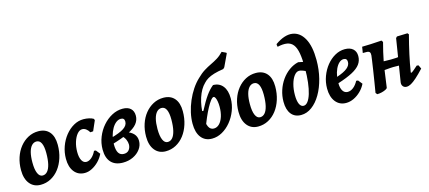

<svg xmlns="http://www.w3.org/2000/svg" viewBox="-57 -1255 3971 1778"><g transform="rotate(-15 1929.0 -366.0)"><path d="M163.1 12Q97.9 12 59.4 -35.4Q20.9 -82.9 20.9 -166.4Q20.9 -231.1 39.4 -286.7Q57.8 -342.2 91.4 -383.9Q125 -425.6 170 -449.3Q215.1 -473 267.3 -473Q335.6 -473 373.1 -429.7Q410.6 -386.5 410.6 -306Q410.6 -238.6 392.1 -180.8Q373.7 -122.9 340.4 -79.6Q307.1 -36.4 261.7 -12.2Q216.4 12 163.1 12ZM202.7 -66.4Q229.4 -66.4 248.6 -88.1Q267.8 -109.8 278.1 -153.2Q288.3 -196.6 288.3 -259.5Q288.3 -321.6 272.9 -353.8Q257.5 -386 226.7 -386Q200.5 -386 181 -365.1Q161.6 -344.2 151.3 -304.6Q141.1 -265 141.1 -207.9Q141.1 -139.2 157.3 -102.8Q173.5 -66.4 202.7 -66.4Z M665 -386.1Q639.4 -386.1 616.9 -359.3Q594.4 -332.4 580.7 -288.6Q567 -244.9 567 -193.4Q567 -142.2 583 -112.8Q599.1 -83.5 626.5 -83.5Q652 -83.5 677.6 -105.5Q703.1 -127.5 720.2 -164.6L737.4 -162.7L769 -123.4Q751.4 -85.3 721.2 -54.6Q691.1 -24 655.9 -6Q620.8 12 586.4 12Q523.4 12 486.5 -34.3Q449.7 -80.6 449.7 -159.3Q449.7 -221 470 -277.4Q490.4 -333.8 525.8 -377.9Q561.2 -421.9 606 -447.2Q650.7 -472.6 700.5 -472.6Q728.3 -472.6 753.9 -466.6Q779.6 -460.7 796.3 -450.2L800.8 -436.1L759.2 -341.1L732.1 -339Q703.8 -386.1 665 -386.1Z M952.7 10.9Q878.5 10.9 839.3 -31.6Q800 -74.1 800 -154.8Q800 -217.2 822.9 -274.1Q845.7 -331 884.7 -375.6Q923.6 -420.3 972.9 -446.4Q1022.2 -472.6 1075 -472.6Q1124.6 -472.6 1151.6 -448.3Q1178.7 -424 1178.7 -378.8Q1178.7 -335.9 1150.7 -301.4Q1122.7 -266.9 1060.6 -237.1Q998.5 -207.3 894 -176.9L900.4 -236.9Q991.6 -261.9 1031 -288.4Q1070.5 -314.8 1070.5 -351.1Q1070.5 -386.6 1035.9 -386.6Q1012.5 -386.6 990.5 -370Q968.5 -353.3 951.2 -323.6Q934 -294 923.7 -255.6Q913.4 -217.2 913.4 -174.2Q913.4 -118.6 930.2 -91.8Q946.9 -65.1 981.4 -65.1Q1014.3 -65.1 1031 -86.7Q1047.8 -108.4 1047.8 -138.2Q1047.8 -160.9 1036.9 -185.6Q1026.1 -210.3 1003.3 -229.3L1050.7 -254.5Q1096 -241.5 1121.5 -214.4Q1147 -187.3 1147 -146.3Q1147 -102.8 1120.5 -66.9Q1094.1 -31 1050.2 -10Q1006.3 10.9 952.7 10.9Z M1362.1 12Q1296.9 12 1258.4 -35.4Q1219.9 -82.9 1219.9 -166.4Q1219.9 -231.1 1238.4 -286.7Q1256.8 -342.2 1290.4 -383.9Q1324 -425.6 1369 -449.3Q1414.1 -473 1466.3 -473Q1534.6 -473 1572.1 -429.7Q1609.6 -386.5 1609.6 -306Q1609.6 -238.6 1591.1 -180.8Q1572.7 -122.9 1539.4 -79.6Q1506.1 -36.4 1460.7 -12.2Q1415.4 12 1362.1 12ZM1401.7 -66.4Q1428.4 -66.4 1447.6 -88.1Q1466.8 -109.8 1477.1 -153.2Q1487.3 -196.6 1487.3 -259.5Q1487.3 -321.6 1471.9 -353.8Q1456.5 -386 1425.7 -386Q1399.5 -386 1380 -365.1Q1360.6 -344.2 1350.3 -304.6Q1340.1 -265 1340.1 -207.9Q1340.1 -139.2 1356.3 -102.8Q1372.5 -66.4 1401.7 -66.4Z M1807 9.8Q1740.7 9.8 1703.6 -37.5Q1666.5 -84.9 1666.5 -170.5Q1666.5 -222.1 1678.9 -276.9Q1691.3 -331.7 1714 -384.7Q1736.7 -437.8 1767.2 -483.5Q1797.8 -529.3 1833.5 -562.9Q1870.9 -600.1 1905.6 -621.6Q1940.4 -643.2 1973.3 -658.6Q2006.2 -674.1 2037.3 -693Q2068.4 -711.9 2098.8 -743.9L2138.6 -725L2141.5 -718.2L2085.4 -599.1L2072.3 -586.1Q2018.2 -578 1981.1 -566.8Q1944 -555.5 1919.9 -541.2Q1895.8 -526.9 1877.9 -507.4Q1831.9 -462.9 1806.4 -384.8Q1781 -306.7 1781 -211.7Q1781 -142.5 1797.3 -109.4Q1813.6 -76.3 1846.6 -76.3Q1876.6 -76.3 1899.8 -99.7Q1923 -123.1 1936.3 -164.2Q1949.5 -205.3 1949.5 -257.6Q1949.5 -286.9 1945.3 -310Q1941.1 -333 1934.1 -346.2Q1927.1 -359.4 1918.4 -359.4Q1906.8 -359.4 1889.3 -337Q1871.8 -314.6 1851.3 -276.7Q1830.9 -238.7 1810.3 -191.1Q1789.8 -143.5 1772.7 -93.7L1769.6 -262.4L1794.1 -259.1Q1838 -343.4 1872.2 -391.3Q1906.5 -439.1 1942.1 -467.2Q2001.5 -467.2 2035.3 -424.7Q2069.1 -382.2 2069.1 -307.1Q2069.1 -246.2 2047.3 -189.5Q2025.6 -132.7 1988.5 -87.7Q1951.5 -42.7 1904.6 -16.5Q1857.8 9.8 1807 9.8Z M2248.1 12Q2182.9 12 2144.4 -35.4Q2105.9 -82.9 2105.9 -166.4Q2105.9 -231.1 2124.4 -286.7Q2142.8 -342.2 2176.4 -383.9Q2210 -425.6 2255 -449.3Q2300.1 -473 2352.3 -473Q2420.6 -473 2458.1 -429.7Q2495.6 -386.5 2495.6 -306Q2495.6 -238.6 2477.1 -180.8Q2458.7 -122.9 2425.4 -79.6Q2392.1 -36.4 2346.7 -12.2Q2301.4 12 2248.1 12ZM2287.7 -66.4Q2314.4 -66.4 2333.6 -88.1Q2352.8 -109.8 2363.1 -153.2Q2373.3 -196.6 2373.3 -259.5Q2373.3 -321.6 2357.9 -353.8Q2342.5 -386 2311.7 -386Q2285.5 -386 2266 -365.1Q2246.6 -344.2 2236.3 -304.6Q2226.1 -265 2226.1 -207.9Q2226.1 -139.2 2242.3 -102.8Q2258.5 -66.4 2287.7 -66.4Z M2659.8 12Q2599.1 12 2565.8 -30.2Q2532.6 -72.3 2532.6 -148.2Q2532.6 -204.9 2549.9 -257.7Q2567.1 -310.4 2598.1 -354.1Q2629.1 -397.7 2670.3 -427.4Q2711.5 -457.1 2758.7 -467.7L2870.5 -444.3L2829.9 -357.9Q2805.8 -371.4 2782.7 -380.2Q2759.6 -388.9 2745.8 -388.9Q2720.4 -388.9 2698.5 -360.5Q2676.7 -332.2 2663.7 -284.9Q2650.7 -237.5 2650.7 -181.4Q2650.7 -125.4 2664.6 -95Q2678.6 -64.6 2704.2 -64.6Q2726.3 -64.6 2745 -88.6Q2763.6 -112.6 2777.2 -156.8Q2790.8 -201.1 2798.1 -262.6Q2805.5 -324.1 2805.5 -399.6Q2805.5 -485.1 2795.8 -540.7Q2786.2 -596.2 2763.8 -625.4Q2741.4 -654.5 2704.2 -661Q2666.9 -667.5 2612.1 -654.8L2607.9 -675.5L2610.9 -682.9Q2702.1 -746.3 2773.8 -736.1Q2845.5 -726 2886.9 -651.1Q2928.3 -576.2 2928.3 -444.1Q2928.3 -350.7 2907.4 -268.4Q2886.5 -186 2849.5 -123Q2812.6 -59.9 2763.8 -24Q2715 12 2659.8 12Z M3311.4 -379.2Q3311.4 -335.4 3286.9 -301.7Q3262.5 -268 3209.3 -239.7Q3156.2 -211.3 3068.4 -183.2Q3068 -137.3 3084.8 -110.2Q3101.6 -83.1 3131.7 -83.1Q3159.9 -83.1 3186.3 -103.7Q3212.7 -124.3 3233.1 -162.4L3250.7 -160.5L3282.4 -121.2Q3264.3 -83.5 3233.2 -53Q3202.2 -22.6 3165.5 -5.3Q3128.8 12 3091.7 12Q3028.6 12 2991.3 -35.2Q2954 -82.4 2954 -162Q2954 -222.7 2974.7 -278.4Q2995.3 -334.2 3030.7 -378Q3066.1 -421.8 3111.4 -447.2Q3156.6 -472.6 3205.8 -472.6Q3255.5 -472.6 3283.4 -448.1Q3311.4 -423.5 3311.4 -379.2ZM3171.6 -386.6Q3149.2 -386.6 3128.8 -368.3Q3108.5 -350 3093.6 -317.7Q3078.6 -285.4 3072 -243.3Q3141 -266.2 3172.9 -292.4Q3204.8 -318.5 3204.8 -351Q3204.8 -386.6 3171.6 -386.6Z M3389.8 8.1 3376.9 -7.2Q3385.6 -58.5 3394.5 -114.1Q3403.3 -169.7 3411.1 -220.1Q3418.9 -270.4 3423.8 -306.2Q3428.8 -342 3430.1 -353.6Q3431.9 -375.5 3423.6 -385.2Q3415.2 -394.9 3393.5 -394.9H3358.8L3368.1 -452.8Q3398.5 -452.8 3450.7 -455.2Q3502.9 -457.6 3555.7 -461.5L3566.5 -445.4Q3554.5 -400.6 3544.1 -356.6Q3533.7 -312.6 3525.8 -270.5Q3518 -228.5 3512.4 -187.8L3490.1 -28Q3489.2 -20 3473.1 -11.6Q3457 -3.2 3434.1 2.5Q3411.3 8.1 3389.8 8.1ZM3470.3 -185.4 3484.6 -271.8Q3512.6 -271.4 3540.2 -270.4Q3567.8 -269.5 3595.4 -269.5Q3623.2 -269.5 3645.3 -271.3Q3667.5 -273.1 3699.3 -277.3L3688 -195.5L3596.1 -196.5Q3589 -196.5 3568.6 -195.2Q3548.2 -193.9 3521.8 -191.2Q3495.4 -188.4 3470.3 -185.4ZM3827.9 -150.9 3844.1 -116.1Q3800.8 -69.6 3769 -41.4Q3737.2 -13.2 3714.2 -0.6Q3691.2 12 3671.5 12Q3648.8 12 3636.4 -3.7Q3624 -19.3 3627.4 -42.4L3692.6 -448.8L3704 -461L3805.5 -464.5L3816.1 -452Q3791.2 -357 3772.7 -272.9Q3754.3 -188.9 3741.2 -105.9L3744.7 -102.3Q3748.8 -102.3 3754.4 -105.9Q3760.1 -109.5 3773.1 -120.2Q3786.1 -130.9 3811 -153.2Z"/></g></svg>

Font: Alegreya
Style: Italic
Weight: 400
Italic angle: -7°
Designer: Juan Pablo del Peral
Foundry: Huerta Tipografica
Version: Version 2.009